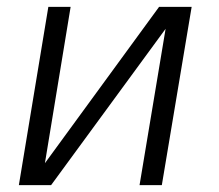

<svg xmlns="http://www.w3.org/2000/svg" viewBox="-20 -540 640 560"><path d="M35 0 121 -520H186L111 -64L444 -520H539L452 0H387L463 -456L129 0Z"/></svg>

Font: Iosevka SS04 Lt Ex Obl
Style: Regular
Weight: 300
Width: 7
Italic angle: -9°
Monospace: yes
Designer: Belleve Invis
Foundry: Belleve Invis
Version: Version 19.0.0; ttfautohint (v1.8.4)